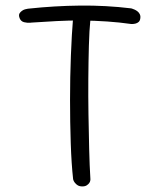

<svg xmlns="http://www.w3.org/2000/svg" viewBox="-20 -666 572 688"><path d="M275 2Q265 2 258.5 -2Q252 -6 248 -11.5Q244 -17 243 -20.5Q242 -24 242 -24Q236 -78 233.5 -152.5Q231 -227 231 -308Q231 -389 234 -466.5Q237 -544 242 -604Q242 -604 242.5 -608Q243 -612 246 -616.5Q249 -621 255.5 -625Q262 -629 273 -629Q285 -629 291.5 -624Q298 -619 300.5 -612.5Q303 -606 303.5 -601.5Q304 -597 304 -597Q300 -557 298.5 -502Q297 -447 296.5 -384Q296 -321 297 -257Q298 -193 299.5 -132.5Q301 -72 304 -23Q304 -23 303.5 -19Q303 -15 300 -10.5Q297 -6 291 -2Q285 2 275 2ZM450 -580Q408 -586 364 -589Q320 -592 274.5 -592.5Q229 -593 183.5 -590.5Q138 -588 92 -585Q92 -585 88 -584.5Q84 -584 78 -584.5Q72 -585 66 -586.5Q60 -588 55.5 -592.5Q51 -597 49 -605Q47 -613 50 -618Q53 -623 58.5 -627Q64 -631 69.5 -632.5Q75 -634 78.5 -634.5Q82 -635 82 -635Q175 -645 267 -646Q359 -647 450 -636Q450 -636 453.5 -635Q457 -634 462.5 -631.5Q468 -629 473 -625Q478 -621 481 -615Q484 -609 483 -602Q482 -592 477 -587.5Q472 -583 465.5 -581.5Q459 -580 454.5 -580Q450 -580 450 -580Z"/></svg>

Font: Sour Gummy Black ExtraLight
Style: Regular
Weight: 250
Version: Version 1.000